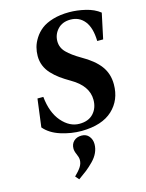

<svg xmlns="http://www.w3.org/2000/svg" viewBox="-144 -793 893 1175"><g transform="rotate(-15 302.5 -205.0)"><path d="M188 273.9Q214.8 248 228.5 227.1Q242.2 206.1 242.2 183.1Q242.2 167 232.2 145Q222.2 123 222.2 106.9Q222.2 77.6 240.7 59.8Q259.3 42 290 42Q320.3 42 337.2 63Q354 84 354 112.8Q354 140.6 342 166.7Q330.1 192.9 306.4 216.8Q282.7 240.7 261.5 257.6Q240.2 274.4 208 296.9ZM65.9 -69.8 88.9 -247.1H126Q136.2 -145.5 186 -88.1Q235.8 -30.8 297.9 -30.8Q355.5 -30.8 386.7 -64.7Q418 -98.6 418 -150.9Q418 -239.3 314.9 -298.8Q277.8 -320.3 251.7 -339.4Q225.6 -358.4 202.9 -382.8Q180.2 -407.2 168.7 -435.8Q157.2 -464.4 157.2 -497.1Q157.2 -524.9 164.3 -552Q171.4 -579.1 189.7 -607.9Q208 -636.7 235.6 -658.2Q263.2 -679.7 308.8 -693.4Q354.5 -707 412.1 -707Q461.9 -707 515.4 -694.3Q568.8 -681.6 605 -652.8L570.8 -492.2H533.2Q531.2 -576.2 497.6 -618.7Q463.9 -661.1 408.2 -661.1Q356.4 -661.1 326.7 -628.9Q296.9 -596.7 296.9 -553.2Q296.9 -512.7 327.1 -482.2Q357.4 -451.7 412.1 -419.9Q489.3 -376.5 526.1 -326.9Q563 -277.3 563 -210Q563 -110.8 496.3 -48.6Q429.7 13.7 299.8 15.1Q232.4 15.1 167.2 -5.9Q102.1 -26.9 65.9 -69.8Z"/></g></svg>

Font: Linguistics Pro
Style: Bold Italic
Weight: 700
Italic angle: -12°
Designer: Stefan Peev, Context Ltd
Foundry: Stefan Peev, Context Ltd
Version: Version 001.000